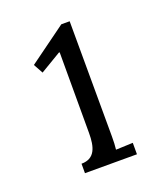

<svg xmlns="http://www.w3.org/2000/svg" viewBox="-88 -777 459 539"><g transform="rotate(-20 141.5 -508.0)"><path d="M75.7 -300.8H231V-335L180.2 -333C181.6 -344.2 182.1 -356.9 182.1 -372.1L181.2 -716.3H156.2L44.9 -635.3L60.5 -606.9L122.6 -644H125V-402.8C125 -361.8 116.7 -329.1 75.7 -329.1Z"/></g></svg>

Font: Parastoo
Style: Regular
Weight: 400
Foundry: Saber Rastikerdar (saber.rastikerdar@gmail.com)
Version: Version 2.0.1